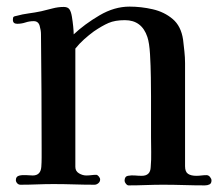

<svg xmlns="http://www.w3.org/2000/svg" viewBox="-20 -560 672 581"><path d="M620 -14Q620 -5 614 -2Q608 1 600 1Q569 1 537 0Q505 -1 473 -1Q448 -1 421.5 0Q395 1 369 1Q365 1 361 -4Q357 -9 357 -13Q357 -26 367 -28Q378 -30 388.5 -29Q399 -28 409 -28Q435 -28 436 -54Q438 -77 437.5 -100Q437 -123 437 -145V-269Q437 -290 436.5 -325.5Q436 -361 434 -395.5Q432 -430 426 -448Q409 -499 358 -499Q328 -499 308.5 -490.5Q289 -482 264 -465Q249 -454 234.5 -441Q220 -428 208 -413Q208 -323 208 -233.5Q208 -144 208 -55Q208 -42 219 -35.5Q230 -29 241 -29Q249 -29 256.5 -30Q264 -31 271 -31Q275 -31 279 -26Q283 -21 283 -17Q283 -10 277.5 -5.5Q272 -1 266 -1Q235 -1 204 -2Q173 -3 142 -3Q117 -3 92 -2Q67 -1 42 -1Q36 -1 32 -5.5Q28 -10 28 -15Q28 -26 38 -28.5Q48 -31 60 -30Q72 -29 79 -29Q103 -29 105 -55Q106 -69 106 -83Q106 -97 106 -110Q106 -196 105.5 -283Q105 -370 104 -457Q104 -468 100 -482Q96 -496 82 -496Q69 -496 57 -492Q45 -488 32 -488Q19 -488 19 -500Q19 -507 21 -509Q23 -511 30 -512Q48 -517 67 -519.5Q86 -522 105 -526Q122 -530 139 -534.5Q156 -539 173 -539Q185 -539 190 -532Q195 -525 197.5 -510Q200 -495 201.5 -480Q203 -465 203 -456Q236 -487 281 -513.5Q326 -540 372 -540Q407 -540 442 -532Q477 -524 502.5 -502.5Q528 -481 534 -440Q536 -423 538 -404.5Q540 -386 540 -369Q540 -291 540 -213Q540 -135 540 -57Q540 -40 549 -34Q558 -28 574 -28Q582 -28 589.5 -29Q597 -30 605 -30Q611 -30 615.5 -24.5Q620 -19 620 -14Z"/></svg>

Font: Kaisei Decol Medium
Style: Regular
Weight: 500
Designer: Font-Kai, 金井和夫
Foundry: KAZUO KANAI
Version: Version 5.003